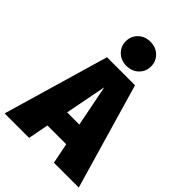

<svg xmlns="http://www.w3.org/2000/svg" viewBox="-296 -1074 1192 1192"><g transform="rotate(45 300.5 -477.5)"><path d="M408 0 381 -135H216L190 0H-25L178 -696H424L626 0ZM245 -279H352L298 -552ZM412 -849Q412 -804 380.5 -773.5Q349 -743 301 -743Q253 -743 221.5 -773.5Q190 -804 190 -849Q190 -894 221.5 -924.5Q253 -955 301 -955Q349 -955 380.5 -924.5Q412 -894 412 -849Z"/></g></svg>

Font: Fira Sans Black
Style: Regular
Weight: 900
Designer: Carrois Corporate & Edenspiekermann AG
Foundry: Carrois Corporate GbR & Edenspiekermann AG
Version: Version 4.203